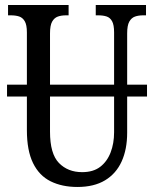

<svg xmlns="http://www.w3.org/2000/svg" viewBox="-20 -734 613 764"><path d="M8 -350V-397H565V-350ZM288 10Q227 10 181.5 -12.5Q136 -35 111.5 -85Q87 -135 87 -216V-605Q87 -635 78.5 -649.5Q70 -664 56 -668.5Q42 -673 23 -673H12V-714H253V-673H243Q224 -673 210 -668Q196 -663 187.5 -648Q179 -633 179 -601V-210Q179 -122 214.5 -85.5Q250 -49 307 -49Q351 -49 378.5 -70Q406 -91 420 -127Q434 -163 434 -208V-605Q434 -635 426 -649.5Q418 -664 404 -668.5Q390 -673 371 -673H361V-714H561V-673H550Q531 -673 517 -668Q503 -663 494.5 -648Q486 -633 486 -601V-206Q486 -140 464 -91.5Q442 -43 398 -16.5Q354 10 288 10Z"/></svg>

Font: Noto Serif ExtraCondensed
Style: Regular
Weight: 400
Width: 2
Designer: Monotype Design Team
Foundry: Monotype Imaging Inc.
Version: Version 2.013